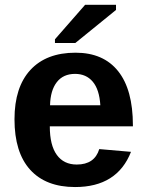

<svg xmlns="http://www.w3.org/2000/svg" viewBox="-20 -753 596 783"><path d="M286.1 9.8Q167 9.8 103 -60.8Q39.1 -131.3 39.1 -266.6Q39.1 -397.5 104 -467.8Q168.9 -538.1 288.1 -538.1Q401.9 -538.1 461.9 -462.6Q522 -387.2 522 -241.7V-237.8H183.1Q183.1 -160.6 211.7 -121.3Q240.2 -82 293 -82Q365.7 -82 384.8 -145L514.2 -133.8Q458 9.8 286.1 9.8ZM286.1 -451.7Q237.8 -451.7 211.7 -418Q185.5 -384.3 184.1 -323.7H389.2Q385.3 -387.7 358.4 -419.7Q331.5 -451.7 286.1 -451.7ZM204.1 -577.6V-592.8L327.1 -733.4H453.1V-712.4L287.1 -577.6Z"/></svg>

Font: TypoPRO Liberation Sans
Style: Bold
Weight: 700
Designer: Steve Matteson
Foundry: Ascender Corporation
Version: Version 2.00.1